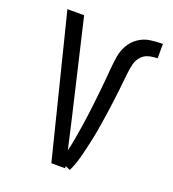

<svg xmlns="http://www.w3.org/2000/svg" viewBox="-134 -837 844 939"><g transform="rotate(20 288.0 -367.5)"><path d="M240 0H312Q311 -6 310 -11L336 0Q346 -21 353.5 -43Q361 -65 367 -87.5Q373 -110 378 -132.5Q383 -155 388 -177.5Q393 -200 397 -223Q401 -246 404.5 -268.5Q408 -291 411.5 -314Q415 -337 418 -360Q421 -383 424 -406Q427 -429 429.5 -452Q432 -475 434.5 -498Q437 -521 439.5 -544Q442 -567 447.5 -589.5Q453 -612 468.5 -630Q484 -648 507 -654Q530 -660 553 -660V-735Q520 -735 488 -730.5Q456 -726 428.5 -707.5Q401 -689 384.5 -660.5Q368 -632 362.5 -600Q357 -568 354.5 -536Q352 -504 349 -471.5Q346 -439 342.5 -407Q339 -375 335.5 -343Q332 -311 327.5 -278.5Q323 -246 318 -214Q313 -182 307.5 -150.5Q302 -119 294 -87Q285 -127 276 -166.5Q267 -206 258 -245L143 -735H56Z"/></g></svg>

Font: Iosevka SS01 Extended
Style: Regular
Weight: 400
Width: 7
Monospace: yes
Designer: Belleve Invis
Foundry: Belleve Invis
Version: Version 3.4.7; ttfautohint (v1.8.3)